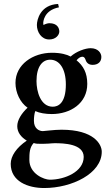

<svg xmlns="http://www.w3.org/2000/svg" viewBox="-20 -710 548 968"><path d="M447 -383C475 -383 491 -399 491 -423C491 -442 475 -467 437 -467C410 -467 365 -451 336 -425C318 -435 287 -444 242 -444C146 -444 58 -385 58 -292C58 -243 82 -192 119 -167C89 -139 67 -105 67 -74C67 -42 87 -18 115 -1C63 34 34 77 34 116C34 205 121 238 203 238C342 238 493 165 493 55C493 17 453 -56 290 -56C252 -56 205 -49 196 -49C178 -49 151 -61 151 -101C151 -117 153 -138 158 -150C179 -140 210 -135 241 -135C335 -135 420 -189 420 -287C420 -343 400 -378 366 -406C374 -416 385 -424 395 -424C404 -424 407 -418 410 -412C414 -399 422 -383 447 -383ZM183 15C194 15 210 15 225 14C238 13 247 12 256 12C301 12 402 15 402 81C402 156 306 196 231 196C203 196 128 167 128 96C128 62 129 33 150 11C160 15 171 15 183 15ZM312 -284C312 -188 272 -172 246 -172C184 -172 164 -250 164 -301C164 -375 194 -409 233 -409C280 -409 312 -363 312 -284ZM228 -511C263 -511 279 -535 279 -551C279 -568 269 -593 229 -593C221 -593 211 -590 199 -584C199 -587 198 -590 198 -594C198 -598 200 -658 277 -673L273 -690C183 -686 166 -610 166 -584C166 -548 189 -511 228 -511Z"/></svg>

Font: Libertinus Serif Semibold
Style: Regular
Weight: 600
Designer: Philipp H. Poll, Khaled Hosny
Foundry: Caleb Maclennan
Version: Version 7.050;RELEASE